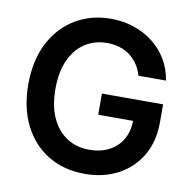

<svg xmlns="http://www.w3.org/2000/svg" viewBox="-82 -820 912 913"><g transform="rotate(10 373.5 -364.0)"><path d="M385.3 10.3Q285.2 10.3 209.2 -35.4Q133.3 -81.1 90.6 -165Q47.9 -249 47.9 -362.8Q47.9 -480 91.6 -563.7Q135.3 -647.5 210.7 -692.6Q286.1 -737.8 381.8 -737.8Q441.9 -737.8 494.1 -720Q546.4 -702.1 587.4 -669.7Q628.4 -637.2 654.8 -592.5Q681.2 -547.9 689.5 -493.7H556.6Q548.3 -522.9 532.7 -546.4Q517.1 -569.8 495.1 -586.7Q473.1 -603.5 445.1 -612.3Q417 -621.1 383.8 -621.1Q323.7 -621.1 277.3 -591.1Q231 -561 204.8 -503.4Q178.7 -445.8 178.7 -363.8Q178.7 -282.2 204.8 -224.9Q231 -167.5 277.8 -137Q324.7 -106.4 386.2 -106.4Q441.9 -106.4 482.9 -128.2Q523.9 -149.9 546.4 -189.2Q568.8 -228.5 568.8 -282.2L599.6 -277.8H400.4V-379.9H695.8V-293Q695.8 -200.2 655.8 -132.1Q615.7 -64 545.7 -26.9Q475.6 10.3 385.3 10.3Z"/></g></svg>

Font: Inter 17pt SemiBold
Style: Regular
Weight: 600
Version: Version 4.001;git-66647c0bb